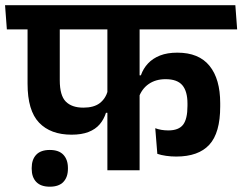

<svg xmlns="http://www.w3.org/2000/svg" viewBox="-42 -658 937 742"><path d="M-15.5 -544.5H874.5L867.5 -638H-22.5ZM234.5 -137.5Q273.5 -137.5 300.2 -148Q327 -158.5 343.2 -177.5Q359.5 -196.5 367.5 -222H380.5L375 -308Q366 -276.5 343.2 -259.2Q320.5 -242 280 -242Q235.5 -242 212.2 -265.5Q189 -289 189 -347.5V-576.5H64.5V-334.5Q64.5 -230.5 109 -184Q153.5 -137.5 234.5 -137.5ZM598 -352Q643 -352 662.8 -328.5Q682.5 -305 682.5 -258V-249Q682.5 -198 665.5 -176Q648.5 -154 608.5 -154Q594.5 -154 581.5 -156.2Q568.5 -158.5 558 -162.5L566 -63.5Q580.5 -58.5 599.5 -55.8Q618.5 -53 639 -53Q725 -53 767 -98.8Q809 -144.5 809 -246.5V-259.5Q809 -352.5 767.8 -403.5Q726.5 -454.5 643.5 -454.5Q604.5 -454.5 576.5 -443.5Q548.5 -432.5 530 -412.8Q511.5 -393 502.5 -367H488.5L493.5 -279.5Q505.5 -314.5 532.5 -333.2Q559.5 -352 598 -352ZM497.5 -577H373V0H497.5ZM150.5 63.5Q185.5 63.5 203 45Q220.5 26.5 220.5 -5.5Q220.5 -6 220.5 -7.2Q220.5 -8.5 220.5 -9Q220.5 -41 203 -59.8Q185.5 -78.5 150.5 -78.5Q115.5 -78.5 98 -60Q80.5 -41.5 80.5 -9Q80.5 -8.5 80.5 -7.2Q80.5 -6 80.5 -5.5Q80.5 26.5 98 45Q115.5 63.5 150.5 63.5Z"/></svg>

Font: Anek Devanagari SemiBold
Style: Regular
Weight: 600
Designer: Kailash Malviya (Devanagari) & Yesha Goshar (Latin)
Foundry: Ek Type
Version: Version 1.003